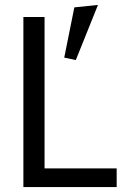

<svg xmlns="http://www.w3.org/2000/svg" viewBox="-20 -760 499 780"><path d="M75 0V-691H161V-76H454V0ZM288 -516 241 -526 282 -730 378 -740Z"/></svg>

Font: Average Sans
Style: Regular
Weight: 400
Designer: Eduardo Rodriguez Tunni
Foundry: Eduardo Rodriguez Tunni
Version: Version 1.001